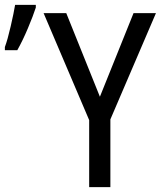

<svg xmlns="http://www.w3.org/2000/svg" viewBox="-35 -768 678 788"><path d="M36 -562Q58 -601 79.5 -652Q101 -703 112 -737V-748H27Q22 -717 9 -660.5Q-4 -604 -15 -575V-562ZM237 -714H144L331 -275V0H418V-278L605 -714H513L375 -371Z"/></svg>

Font: Noto Sans Display SemiCondensed
Style: Regular
Weight: 400
Width: 4
Designer: Monotype Design team
Foundry: Monotype Imaging Inc.
Version: 1.000